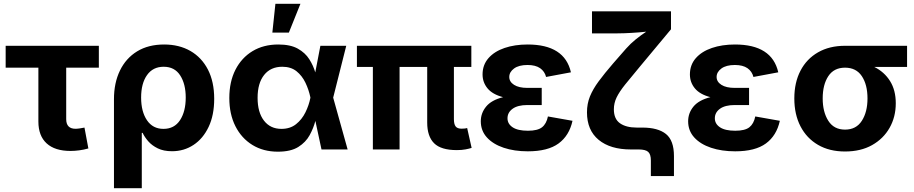

<svg xmlns="http://www.w3.org/2000/svg" viewBox="-20 -787 4814 1011"><path d="M351.1 7.8Q269 7.8 225.6 -32Q182.1 -71.8 182.1 -147V-430.7H9.8V-545.9H500.5V-430.7H328.6V-159.7Q328.6 -108.9 377.9 -108.9Q386.7 -108.9 401.6 -111.1Q416.5 -113.3 424.8 -115.2L445.3 -5.4Q421.4 1.5 397.5 4.6Q373.5 7.8 351.1 7.8Z M580.1 204.1V-264.6Q580.1 -350.6 611.6 -415.5Q643.1 -480.5 702.1 -516.6Q761.2 -552.7 844.2 -552.7Q923.3 -552.7 982.7 -518.6Q1042 -484.4 1075 -420.4Q1107.9 -356.4 1107.9 -266.6Q1107.9 -180.7 1078.6 -118.9Q1049.3 -57.1 999 -23.9Q948.7 9.3 885.7 9.3Q841.3 9.3 810.5 -5.9Q779.8 -21 760.5 -43.2Q741.2 -65.4 731 -87.4H726.6V204.1ZM840.8 -108.4Q897.9 -108.4 928 -154.3Q958 -200.2 958 -273.4Q958 -344.7 928.7 -390.1Q899.4 -435.5 841.8 -435.5Q785.2 -435.5 754.2 -391.6Q723.1 -347.7 723.1 -273.4Q723.1 -199.2 753.9 -153.8Q784.7 -108.4 840.8 -108.4Z M1443.4 11.7Q1366.7 11.7 1309.1 -23.7Q1251.5 -59.1 1219.5 -122.6Q1187.5 -186 1187.5 -271Q1187.5 -356.4 1219.7 -419.7Q1252 -482.9 1309.8 -517.8Q1367.7 -552.7 1445.3 -552.7Q1509.3 -552.7 1548.3 -530.8Q1587.4 -508.8 1608.6 -475.1Q1629.9 -441.4 1640.1 -405.8L1667 -545.9H1803.2L1734.4 -272.9L1810.5 0H1672.9L1640.6 -150.4Q1630.9 -112.8 1610.6 -75.4Q1590.3 -38.1 1550.8 -13.2Q1511.2 11.7 1443.4 11.7ZM1614.3 -272.9V-274.4Q1606 -314.5 1588.4 -351.3Q1570.8 -388.2 1541.3 -411.9Q1511.7 -435.5 1466.3 -435.5Q1405.3 -435.5 1370.8 -392.3Q1336.4 -349.1 1336.4 -272Q1336.4 -195.3 1369.9 -151.9Q1403.3 -108.4 1461.9 -108.4Q1507.8 -108.4 1538.8 -133.1Q1569.8 -157.7 1588.4 -195.6Q1606.9 -233.4 1614.3 -271.5ZM1414.1 -615.2 1430.2 -767.1H1562L1501 -615.2Z M2385.7 3.4Q2302.2 3.4 2265.9 -32.7Q2229.5 -68.8 2229.5 -141.6V-434.6H2084V0H1943.4V-434.6H1859.4V-545.9H2461.9V-434.6H2370.1V-159.7Q2370.1 -133.3 2379.2 -121.3Q2388.2 -109.4 2410.6 -109.4Q2422.4 -109.4 2428.7 -110.4Q2435.1 -111.3 2439.9 -112.8L2463.4 -8.3Q2452.1 -4.4 2431.9 -0.5Q2411.6 3.4 2385.7 3.4Z M2759.3 9.8Q2688 9.8 2632.1 -9Q2576.2 -27.8 2543.9 -63.2Q2511.7 -98.6 2511.7 -148.4Q2511.7 -191.4 2539.6 -225.6Q2567.4 -259.8 2628.9 -275.4Q2573.2 -290 2547.1 -321.8Q2521 -353.5 2521 -395Q2521 -445.3 2552 -480.7Q2583 -516.1 2636.7 -534.4Q2690.4 -552.7 2758.3 -552.7Q2953.1 -552.7 2986.3 -406.2L2855.5 -381.8Q2848.1 -411.1 2824 -428Q2799.8 -444.8 2757.8 -444.8Q2711.9 -444.8 2686.8 -426.3Q2661.6 -407.7 2661.6 -381.8Q2661.6 -356.4 2686.8 -340.3Q2711.9 -324.2 2756.8 -324.2H2832.5V-233.9H2756.8Q2706.5 -233.9 2679.4 -214.4Q2652.3 -194.8 2652.3 -164.1Q2652.3 -134.8 2679.4 -116.7Q2706.5 -98.6 2759.8 -98.6Q2811 -98.6 2834.2 -116.9Q2857.4 -135.3 2865.2 -173.8L2994.6 -150.9Q2977.5 -72.8 2921.1 -31.5Q2864.7 9.8 2759.3 9.8Z M3407.2 140.1V58.1Q3407.2 25.4 3393.1 12.7Q3378.9 0 3343.3 0H3302.2Q3193.4 0 3132.1 -50.8Q3070.8 -101.6 3070.8 -195.3Q3070.8 -240.7 3086.4 -279.3Q3102.1 -317.9 3132.6 -359.1Q3163.1 -400.4 3209 -453.6L3277.3 -531.7Q3300.3 -557.6 3328.1 -580.1Q3356 -602.5 3382.8 -620.1Q3346.7 -616.2 3304.9 -613.8Q3263.2 -611.3 3231.9 -611.3H3097.2V-727.5H3513.2V-632.8L3350.1 -437Q3302.2 -379.9 3271.7 -341.8Q3241.2 -303.7 3226.8 -273.9Q3212.4 -244.1 3212.4 -211.4Q3212.4 -160.6 3244.6 -137.9Q3276.9 -115.2 3333 -115.2H3362.3Q3444.8 -115.2 3486.8 -81.3Q3528.8 -47.4 3528.8 34.7V140.1Z M3851.1 9.8Q3779.8 9.8 3723.9 -9Q3668 -27.8 3635.7 -63.2Q3603.5 -98.6 3603.5 -148.4Q3603.5 -191.4 3631.3 -225.6Q3659.2 -259.8 3720.7 -275.4Q3665 -290 3638.9 -321.8Q3612.8 -353.5 3612.8 -395Q3612.8 -445.3 3643.8 -480.7Q3674.8 -516.1 3728.5 -534.4Q3782.2 -552.7 3850.1 -552.7Q4044.9 -552.7 4078.1 -406.2L3947.3 -381.8Q3939.9 -411.1 3915.8 -428Q3891.6 -444.8 3849.6 -444.8Q3803.7 -444.8 3778.6 -426.3Q3753.4 -407.7 3753.4 -381.8Q3753.4 -356.4 3778.6 -340.3Q3803.7 -324.2 3848.6 -324.2H3924.3V-233.9H3848.6Q3798.3 -233.9 3771.2 -214.4Q3744.1 -194.8 3744.1 -164.1Q3744.1 -134.8 3771.2 -116.7Q3798.3 -98.6 3851.6 -98.6Q3902.8 -98.6 3926 -116.9Q3949.2 -135.3 3957 -173.8L4086.4 -150.9Q4069.3 -72.8 4012.9 -31.5Q3956.5 9.8 3851.1 9.8Z M4429.7 10.7Q4347.2 10.7 4287.4 -24.2Q4227.5 -59.1 4195.1 -121.8Q4162.6 -184.6 4162.6 -268.6Q4162.6 -352.5 4195.1 -414.8Q4227.5 -477.1 4287.6 -511.5Q4347.7 -545.9 4429.7 -545.9H4756.3V-434.6H4583.5Q4636.7 -408.2 4666.7 -360.1Q4696.8 -312 4696.8 -243.2Q4696.8 -171.4 4664.3 -114Q4631.8 -56.6 4572 -22.9Q4512.2 10.7 4429.7 10.7ZM4429.7 -430.7Q4371.1 -430.7 4341.6 -386Q4312 -341.3 4312 -268.6Q4312 -197.3 4341.6 -150.9Q4371.1 -104.5 4429.7 -104.5Q4488.3 -104.5 4518.1 -150.9Q4547.9 -197.3 4547.9 -268.6Q4547.9 -341.3 4518.1 -386Q4488.3 -430.7 4429.7 -430.7Z"/></svg>

Font: Inter-Bold
Style: Bold
Weight: 700
Designer: Rasmus Andersson
Foundry: rsms
Version: Version 4.000;git-a52131595